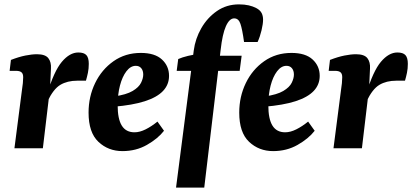

<svg xmlns="http://www.w3.org/2000/svg" viewBox="-20 -678 1885 878"><path d="M46 0 81 -271Q83 -282 84.5 -297.5Q86 -313 86 -325Q86 -341 78 -347.5Q70 -354 54 -354H24L30 -404Q66 -418 96 -424Q126 -430 149 -430Q187 -430 201 -412Q215 -394 213 -364L209 -277L176 0ZM195 -247Q227 -353 263 -395.5Q299 -438 338 -438Q364 -438 375 -426Q386 -414 386 -386Q386 -364 382 -345Q378 -326 373 -309H333Q288 -309 256 -290Q224 -271 197 -214Z M624 -436Q688 -436 720.5 -406Q753 -376 753 -331Q753 -291 725.5 -262Q698 -233 642 -215Q586 -197 500 -190L502 -237Q558 -245 586.5 -262Q615 -279 625 -299.5Q635 -320 635 -337Q635 -355 626 -366Q617 -377 601 -377Q577 -377 558 -352Q539 -327 528.5 -286.5Q518 -246 518 -197Q518 -134 537 -103.5Q556 -73 595 -73Q619 -73 646 -86.5Q673 -100 700 -122L730 -80Q702 -44 652 -15.5Q602 13 540 13Q475 13 430 -29.5Q385 -72 385 -163Q385 -236 415 -298Q445 -360 499 -398Q553 -436 624 -436Z M785 180 866 -447Q873 -501 900.5 -549Q928 -597 972 -627.5Q1016 -658 1073 -658Q1098 -658 1117.5 -653.5Q1137 -649 1152 -641Q1169 -632 1176 -619Q1183 -606 1183 -588Q1183 -569 1176 -539.5Q1169 -510 1158 -486H1096Q1088 -544 1079.5 -569Q1071 -594 1051 -594Q1029 -594 1013 -558Q997 -522 989 -450L914 180ZM788 -354 795 -408Q813 -416 840 -422.5Q867 -429 895 -432L939 -423H1085L1076 -354Z M1313 -436Q1377 -436 1409.5 -406Q1442 -376 1442 -331Q1442 -291 1414.5 -262Q1387 -233 1331 -215Q1275 -197 1189 -190L1191 -237Q1247 -245 1275.5 -262Q1304 -279 1314 -299.5Q1324 -320 1324 -337Q1324 -355 1315 -366Q1306 -377 1290 -377Q1266 -377 1247 -352Q1228 -327 1217.5 -286.5Q1207 -246 1207 -197Q1207 -134 1226 -103.5Q1245 -73 1284 -73Q1308 -73 1335 -86.5Q1362 -100 1389 -122L1419 -80Q1391 -44 1341 -15.5Q1291 13 1229 13Q1164 13 1119 -29.5Q1074 -72 1074 -163Q1074 -236 1104 -298Q1134 -360 1188 -398Q1242 -436 1313 -436Z M1505 0 1540 -271Q1542 -282 1543.5 -297.5Q1545 -313 1545 -325Q1545 -341 1537 -347.5Q1529 -354 1513 -354H1483L1489 -404Q1525 -418 1555 -424Q1585 -430 1608 -430Q1646 -430 1660 -412Q1674 -394 1672 -364L1668 -277L1635 0ZM1654 -247Q1686 -353 1722 -395.5Q1758 -438 1797 -438Q1823 -438 1834 -426Q1845 -414 1845 -386Q1845 -364 1841 -345Q1837 -326 1832 -309H1792Q1747 -309 1715 -290Q1683 -271 1656 -214Z"/></svg>

Font: Yrsa
Style: Bold Italic
Weight: 700
Italic angle: -7.10001°
Version: Version 2.004